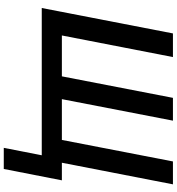

<svg xmlns="http://www.w3.org/2000/svg" viewBox="20 -748 927 1007"><g transform="rotate(90 483.5 -244.5)"><path d="M925.8 -105.5 866.2 199.2H755.4L794.4 0H22L155.3 -688H279.3L166 -105.5H380.4L493.2 -688H612.8L500 -105.5H713.9L826.7 -688H946.8L833.5 -105.5Z"/></g></svg>

Font: Arimo SemiBold
Style: Italic
Weight: 600
Italic angle: -12°
Version: Version 1.33